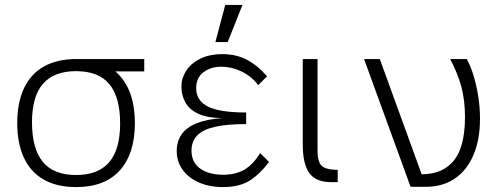

<svg xmlns="http://www.w3.org/2000/svg" viewBox="-20 -740 2030 780"><path d="M50 -240Q50 -322 77 -380.5Q104 -439 157.5 -469.5Q211 -500 289 -500Q406 -500 467 -432Q528 -364 528 -240Q528 -116 467 -48Q406 20 289 20Q211 20 157.5 -10.5Q104 -41 77 -99.5Q50 -158 50 -240ZM289 -29Q379 -29 423.5 -81Q468 -133 468 -238Q468 -346 424 -398.5Q380 -451 289 -451Q200 -451 155 -400Q110 -349 110 -243Q110 -136 154 -82.5Q198 -29 289 -29ZM272 -500H566V-450H304Z M1073 -82Q1036 -33 994.5 -6.5Q953 20 886 20Q830 20 787.5 1Q745 -18 721.5 -51Q698 -84 698 -126Q698 -166 718 -194.5Q738 -223 779.5 -239.5Q821 -256 883 -260Q821 -261 784.5 -278.5Q748 -296 732.5 -325Q717 -354 717 -388Q717 -422 736 -452Q755 -482 792.5 -501Q830 -520 884 -520Q940 -520 983.5 -497Q1027 -474 1065 -430L1029 -394Q1001 -431 960.5 -450Q920 -469 879 -469Q836 -469 806.5 -446.5Q777 -424 777 -382Q777 -331 825 -307Q873 -283 980 -283V-236Q901 -236 852 -224.5Q803 -213 780.5 -189Q758 -165 758 -128Q758 -80 793.5 -55Q829 -30 887 -30Q936 -30 971.5 -50Q1007 -70 1037 -118ZM895 -720H965L905 -569H855Z M1326 0Q1263 0 1236.5 -37Q1210 -74 1210 -153V-500H1270V-127Q1270 -81 1288 -65.5Q1306 -50 1352 -50V0Z M1648 19 1459 -500H1523L1693 -32Q1779 -32 1824 -88Q1869 -144 1869 -265Q1869 -330 1855 -384.5Q1841 -439 1809 -500H1876Q1891 -474 1903 -435.5Q1915 -397 1922.5 -351Q1930 -305 1930 -258Q1930 -173 1903.5 -110.5Q1877 -48 1827.5 -14.5Q1778 19 1709 19Z"/></svg>

Font: Moderustic Light
Style: Regular
Weight: 300
Designer: Tural Alisoy
Foundry: TAFT Foundry
Version: Version 2.120